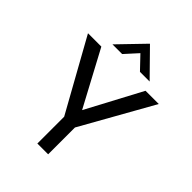

<svg xmlns="http://www.w3.org/2000/svg" viewBox="-264 -1087 1220 1220"><g transform="rotate(45 346.0 -477.0)"><path d="M664 -723 393 -241V0H296V-241L28 -723H148L347 -351L545 -723ZM435 -783 353 -869 275 -783H188L353 -954H354L522 -783Z"/></g></svg>

Font: Josefin Sans
Style: Regular
Weight: 400
Designer: Santiago Orozco
Foundry: Typemade
Version: Version 2.000